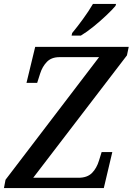

<svg xmlns="http://www.w3.org/2000/svg" viewBox="-30 -951 671 971"><path d="M-10 0 -2 -42 471 -662H271Q230 -662 207 -638Q184 -614 173 -579L158 -532H104L148 -714H621L612 -671L138 -52H367Q411 -52 435 -76Q459 -100 471 -140L484 -182H538L495 0ZM332 -771 335 -784Q360 -814 389.5 -854.5Q419 -895 440 -931H557L554 -921Q538 -902 508 -873.5Q478 -845 443.5 -817Q409 -789 379 -771Z"/></svg>

Font: Noto Serif SemiCondensed Medium
Style: Italic
Weight: 500
Width: 4
Italic angle: -12°
Designer: Monotype Design Team
Foundry: Monotype Imaging Inc.
Version: Version 2.013